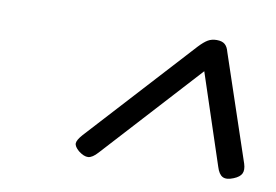

<svg xmlns="http://www.w3.org/2000/svg" viewBox="-55 -1101 873 607"><g transform="rotate(10 381.5 -797.5)"><path d="M230 -645 540 -984Q556 -1001 568 -1008Q580 -1015 596 -1015Q613 -1015 622 -1007.5Q631 -1000 635 -984L749 -645Q755 -626 749.5 -614Q744 -602 724 -594Q702 -585 689.5 -591.5Q677 -598 670 -621L574 -911L290 -600Q273 -581 259.5 -580Q246 -579 228 -593Q213 -606 213.5 -616.5Q214 -627 230 -645Z"/></g></svg>

Font: Playwrite AU NSW
Style: Regular
Weight: 400
Designer: Veronika Burian, José Scaglione
Foundry: TypeTogether
Version: Version 1.002